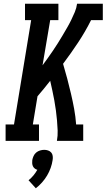

<svg xmlns="http://www.w3.org/2000/svg" viewBox="-20 -755 571 1029"><path d="M10 0V-88H55L147 -647H114V-735H293V-647H249L208 -405Q222 -424 236 -443.5Q250 -463 263.5 -483Q277 -503 290 -523.5Q303 -544 315 -564.5Q327 -585 339 -605.5Q351 -626 361.5 -647.5Q372 -669 381 -690.5Q390 -712 393 -735H531V-647H468Q437 -585 398.5 -527Q360 -469 318 -413Q330 -373 340.5 -333Q351 -293 360.5 -252.5Q370 -212 377.5 -171Q385 -130 388 -88H426V0H285Q290 -28 289 -55.5Q288 -83 285.5 -110Q283 -137 279.5 -164Q276 -191 271 -217.5Q266 -244 260.5 -270Q255 -296 249 -322Q233 -301 215.5 -280Q198 -259 181 -239L156 -88H189V0ZM172 254 133 211Q148 199 159.5 185Q171 171 180 155Q172 153 165.5 147.5Q159 142 156 135Q153 128 152.5 119.5Q152 111 153 103Q155 92 160 81Q165 70 174 62.5Q183 55 194.5 51.5Q206 48 217 48Q228 48 238 51.5Q248 55 254.5 62.5Q261 70 262.5 81Q264 92 262 103Q259 124 251.5 145Q244 166 232.5 185.5Q221 205 205.5 222.5Q190 240 172 254Z"/></svg>

Font: Iosevka Curly Slab SmBdObl
Style: Regular
Weight: 600
Italic angle: -9°
Monospace: yes
Designer: Belleve Invis
Foundry: Belleve Invis
Version: Version 11.0.0; ttfautohint (v1.8.3)